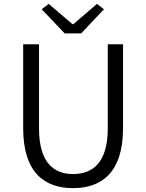

<svg xmlns="http://www.w3.org/2000/svg" viewBox="-20 -961 756 994"><path d="M358 13C502 13 617 -64 617 -297V-732H538V-296C538 -116 457 -60 358 -60C261 -60 182 -116 182 -296V-732H100V-297C100 -64 214 13 358 13ZM315 -788H400L518 -913L482 -941L360 -836H355L232 -941L196 -913Z"/></svg>

Font: Noto Sans KR DemiLight
Style: Regular
Weight: 350
Designer: Ryoko NISHIZUKA 西塚涼子 (kana, bopomofo & ideographs); Paul D. Hunt (Latin, Greek & Cyrillic); Sandoll Communications 산돌커뮤니
Foundry: Adobe
Version: Version 2.004;hotconv 1.0.118;makeotfexe 2.5.65603